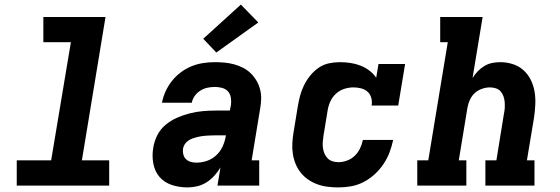

<svg xmlns="http://www.w3.org/2000/svg" viewBox="-20 -809 2440 837"><path d="M53 0V-110H203L289 -625H169V-735H440L337 -110H456V0Z M797 8Q762 8 729.5 -2.5Q697 -13 676 -37Q655 -61 648.5 -95.5Q642 -130 648 -164Q652 -192 665.5 -219Q679 -246 702 -265Q725 -284 752.5 -296Q780 -308 808 -315Q836 -322 864 -324.5Q892 -327 919 -327H982L987 -353Q989 -369 986 -385Q983 -401 973 -411.5Q963 -422 947.5 -426Q932 -430 916 -430Q900 -430 884 -426.5Q868 -423 853.5 -414Q839 -405 829 -391Q819 -377 816 -361H686Q691 -387 702 -411Q713 -435 729.5 -456Q746 -477 768 -493.5Q790 -510 814.5 -520Q839 -530 865 -534Q891 -538 916 -538Q938 -538 959.5 -536Q981 -534 1001 -528.5Q1021 -523 1039.5 -513.5Q1058 -504 1072.5 -490Q1087 -476 1097.5 -458.5Q1108 -441 1113.5 -420.5Q1119 -400 1118.5 -378.5Q1118 -357 1114 -335L1077 -110H1110V0H928L941 -79Q930 -60 914.5 -43Q899 -26 880 -14Q861 -2 839.5 3Q818 8 797 8ZM836 -100Q859 -100 881.5 -107.5Q904 -115 922 -131.5Q940 -148 950 -169.5Q960 -191 964 -214L965 -219H919Q909 -219 899 -218.5Q889 -218 879 -217.5Q869 -217 859.5 -215.5Q850 -214 839.5 -211.5Q829 -209 819.5 -205.5Q810 -202 801 -196Q792 -190 786 -181Q780 -172 778 -162Q776 -149 779 -136.5Q782 -124 790.5 -115.5Q799 -107 811 -103.5Q823 -100 836 -100ZM923 -580 866 -640 1030 -789 1106 -711Z M1455 8Q1431 8 1407.5 5Q1384 2 1362.5 -6Q1341 -14 1323 -26.5Q1305 -39 1291 -56.5Q1277 -74 1268.5 -95Q1260 -116 1256.5 -139Q1253 -162 1254.5 -186Q1256 -210 1260 -234L1278 -344Q1282 -368 1288 -391Q1294 -414 1305 -436.5Q1316 -459 1332 -479Q1348 -499 1369 -513.5Q1390 -528 1414 -533Q1438 -538 1462 -538Q1485 -538 1508 -534.5Q1531 -531 1551.5 -523Q1572 -515 1590 -501.5Q1608 -488 1620 -470L1630 -530H1746L1716 -349H1600Q1603 -366 1598.5 -382.5Q1594 -399 1582 -409.5Q1570 -420 1553.5 -424Q1537 -428 1521 -428Q1501 -428 1480.5 -421.5Q1460 -415 1444 -400Q1428 -385 1419.5 -365.5Q1411 -346 1408 -326L1390 -216Q1388 -203 1387 -189.5Q1386 -176 1388 -163Q1390 -150 1395 -138.5Q1400 -127 1408.5 -118.5Q1417 -110 1429.5 -106Q1442 -102 1455 -102Q1474 -102 1493 -109Q1512 -116 1526.5 -130Q1541 -144 1549.5 -162Q1558 -180 1562 -199H1694Q1688 -171 1678 -144.5Q1668 -118 1651.5 -93.5Q1635 -69 1613 -49Q1591 -29 1565 -15.5Q1539 -2 1511 3Q1483 8 1455 8Z M1799 0V-110H1847L1932 -625H1899V-735H2084L2040 -469Q2050 -485 2063 -498.5Q2076 -512 2092 -521.5Q2108 -531 2125.5 -534.5Q2143 -538 2161 -538Q2189 -538 2215.5 -529.5Q2242 -521 2262 -503Q2282 -485 2294 -460.5Q2306 -436 2310.5 -409Q2315 -382 2313.5 -353Q2312 -324 2308 -296L2277 -110H2310V0H2096V-110H2144L2177 -314Q2180 -327 2180.5 -340Q2181 -353 2180 -365.5Q2179 -378 2174.5 -390Q2170 -402 2162 -411Q2154 -420 2141.5 -424Q2129 -428 2116 -428Q2099 -428 2081.5 -422Q2064 -416 2050.5 -404Q2037 -392 2029 -375Q2021 -358 2018 -341L1980 -110H2013V0Z"/></svg>

Font: Iosevka Curly Slab XBdExObl
Style: Regular
Weight: 800
Width: 7
Italic angle: -9°
Monospace: yes
Designer: Belleve Invis
Foundry: Belleve Invis
Version: Version 11.1.0; ttfautohint (v1.8.3)